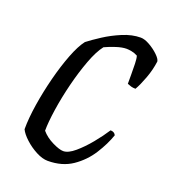

<svg xmlns="http://www.w3.org/2000/svg" viewBox="-100 -575 577 650"><g transform="rotate(20 189.0 -250.0)"><path d="M144 0Q125 0 102 -12Q79 -24 60 -41.5Q41 -59 34 -74Q34 -114 42 -164.5Q50 -215 63 -265.5Q76 -316 92 -357.5Q108 -399 125 -421Q143 -435 171.5 -453.5Q200 -472 233.5 -486Q267 -500 298 -500Q312 -500 330.5 -489.5Q349 -479 363 -465.5Q377 -452 378 -443Q374 -412 362.5 -381Q351 -350 340 -331Q331 -331 324 -333Q317 -335 310 -338Q310 -351 310 -371Q310 -391 309.5 -410Q309 -429 306 -438Q295 -444 284 -446Q273 -448 266 -448Q250 -448 228.5 -441Q207 -434 190 -426Q172 -403 156 -360Q140 -317 127.5 -267Q115 -217 108 -170Q101 -123 101 -93Q117 -74 142.5 -61.5Q168 -49 182 -49Q200 -49 223.5 -69Q247 -89 270 -117Q293 -145 309 -170Q323 -170 328 -159Q316 -124 292.5 -87Q269 -50 232.5 -25Q196 0 144 0Z"/></g></svg>

Font: Texturina Thin
Style: Italic
Weight: 100
Italic angle: -11°
Designer: Guillermo Torres Carreño
Foundry: Omnibus-Type
Version: Version 1.002; ttfautohint (v1.8.3)